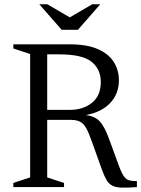

<svg xmlns="http://www.w3.org/2000/svg" viewBox="-20 -878 662 901"><path d="M42.5 -650.5V-670H306Q389 -670 440 -647.2Q491 -624.5 514.5 -586.2Q538 -548 538 -501.5Q538 -439 498.2 -395.8Q458.5 -352.5 383.5 -338Q425.5 -332.5 447.8 -308.8Q470 -285 490 -231L538.5 -98.5Q551 -65 562 -50Q573 -35 587.2 -31.5Q601.5 -28 622.5 -28V0Q577.5 3.5 550.2 2.5Q523 1.5 506.8 -7Q490.5 -15.5 480 -33.2Q469.5 -51 458.5 -81.5L411.5 -212.5Q397.5 -252.5 385.5 -274.8Q373.5 -297 356.8 -306.2Q340 -315.5 311 -315.5H201.5V-45.5L280.5 -19.5V0H42.5V-19.5L121.5 -45.5V-624.5ZM308.5 -362.5Q370.5 -362.5 411.8 -395.8Q453 -429 453 -493Q453 -554 409.2 -588.5Q365.5 -623 256 -623H201.5V-362.5ZM450.5 -858 345.5 -738H269.5L164.5 -858H202L307.5 -796.5L413 -858Z"/></svg>

Font: Newsreader Text
Style: Regular
Weight: 400
Designer: Hugues Gentile
Foundry: Production Type
Version: Version 1.002